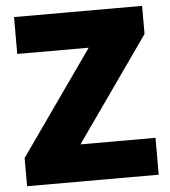

<svg xmlns="http://www.w3.org/2000/svg" viewBox="-52 -761 714 808"><g transform="rotate(-5 305.5 -357.0)"><path d="M585.9 0H29.8V-119.1L338.9 -558.1H37.1V-713.9H578.1V-595.2L269 -155.8H585.9Z"/></g></svg>

Font: Open Sans ExtraBold
Style: Regular
Weight: 800
Designer: Monotype Design Team
Foundry: Monotype Imaging Inc.
Version: Version 3.003; ttfautohint (v1.8.4)